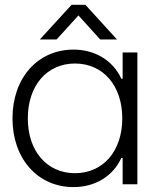

<svg xmlns="http://www.w3.org/2000/svg" viewBox="-20 -763 647 795"><path d="M284.7 11.7C371.1 11.7 446.8 -31.2 482.4 -108.9H487.8V0H548.8V-545.9H487.8V-437H482.4C446.8 -514.6 371.1 -557.6 284.7 -557.6C135.7 -557.6 31.7 -439.9 31.7 -272.9C31.7 -106 135.7 11.7 284.7 11.7ZM95.2 -272.9C95.2 -408.7 174.3 -500 290.5 -500C407.2 -500 486.3 -408.2 486.3 -272.9C486.3 -137.7 407.2 -45.9 290.5 -45.9C174.3 -45.9 95.2 -137.2 95.2 -272.9ZM145 -599.6H214.4L304.7 -699.2L395 -599.6H464.4L333.5 -743.2H276.4Z"/></svg>

Font: Guggenheim Sans Display Light
Style: Regular
Weight: 300
Designer: Modified by Tom Baber under direction of Pentagram Design 2023
Foundry: rsms
Version: Version 1.001;Glyphs 3.1.2 (3151)